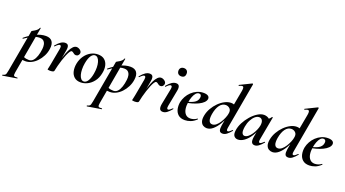

<svg xmlns="http://www.w3.org/2000/svg" viewBox="-140 -1454 4418 2457"><g transform="rotate(20 2069.5 -225.5)"><path d="M-67 275Q-70 276 -71.5 270Q-73 264 -69 263Q-49 258 -39.5 251.5Q-30 245 -25 229.5Q-20 214 -15 185L87 -386Q87 -389 99 -395.5Q111 -402 127.5 -412Q144 -422 157.5 -435.5Q171 -449 175 -464Q177 -468 182 -467Q187 -466 186 -462L73 178Q66 217 75.5 227Q85 237 120 233Q124 233 126 238Q128 243 123 244ZM145 1Q120 1 95.5 -2Q71 -5 57 -8L67 -70Q88 -54 115 -41.5Q142 -29 182 -29Q216 -29 239 -54.5Q262 -80 276.5 -123Q291 -166 297 -220Q301 -252 295.5 -280Q290 -308 271.5 -326Q253 -344 216 -344Q172 -344 125 -322.5Q78 -301 20 -260Q16 -256 12.5 -261Q9 -266 13 -270Q77 -323 147.5 -358Q218 -393 285 -393Q345 -393 371 -357Q397 -321 387 -253Q380 -202 356.5 -156Q333 -110 299.5 -74.5Q266 -39 226 -19Q186 1 145 1Z M538 -12 528 -13Q538 -66 551 -120.5Q564 -175 579.5 -224Q595 -273 614 -311.5Q633 -350 655 -372.5Q677 -395 702 -395Q718 -395 735 -386.5Q752 -378 763 -364Q774 -350 771 -333Q770 -320 758 -306Q746 -292 727 -292Q712 -292 701 -299.5Q690 -307 680.5 -314.5Q671 -322 660 -322Q649 -322 635 -300.5Q621 -279 606.5 -244Q592 -209 578.5 -167.5Q565 -126 554.5 -85Q544 -44 538 -12ZM482 8Q463 8 456 5.5Q449 3 449 0Q449 -4 455 -26Q461 -48 465 -74L506 -297Q509 -314 508 -324.5Q507 -335 502.5 -340.5Q498 -346 490 -346Q481 -346 466.5 -336Q452 -326 433 -306Q429 -302 425 -306.5Q421 -311 425 -315Q461 -358 490 -376.5Q519 -395 547 -395Q569 -395 580 -385Q591 -375 593.5 -356Q596 -337 591 -309L538 -12Q535 8 482 8Z M901 14Q846 14 813.5 -15Q781 -44 771 -91Q761 -138 771 -193Q783 -254 815 -300.5Q847 -347 893 -373Q939 -399 992 -399Q1048 -399 1081 -371.5Q1114 -344 1125 -297.5Q1136 -251 1124 -193Q1111 -125 1075.5 -78.5Q1040 -32 994 -9Q948 14 901 14ZM935 -11Q967 -11 990.5 -48.5Q1014 -86 1025 -149Q1033 -194 1032.5 -234.5Q1032 -275 1023 -307Q1014 -339 998 -357Q982 -375 959 -375Q931 -375 907 -341Q883 -307 870 -236Q862 -191 863 -150Q864 -109 872.5 -78Q881 -47 897 -29Q913 -11 935 -11Z M1084 275Q1081 276 1079.5 270Q1078 264 1082 263Q1102 258 1111.5 251.5Q1121 245 1126 229.5Q1131 214 1136 185L1238 -386Q1238 -389 1250 -395.5Q1262 -402 1278.5 -412Q1295 -422 1308.5 -435.5Q1322 -449 1326 -464Q1328 -468 1333 -467Q1338 -466 1337 -462L1224 178Q1217 217 1226.5 227Q1236 237 1271 233Q1275 233 1277 238Q1279 243 1274 244ZM1296 1Q1271 1 1246.5 -2Q1222 -5 1208 -8L1218 -70Q1239 -54 1266 -41.5Q1293 -29 1333 -29Q1367 -29 1390 -54.5Q1413 -80 1427.5 -123Q1442 -166 1448 -220Q1452 -252 1446.5 -280Q1441 -308 1422.5 -326Q1404 -344 1367 -344Q1323 -344 1276 -322.5Q1229 -301 1171 -260Q1167 -256 1163.5 -261Q1160 -266 1164 -270Q1228 -323 1298.5 -358Q1369 -393 1436 -393Q1496 -393 1522 -357Q1548 -321 1538 -253Q1531 -202 1507.5 -156Q1484 -110 1450.5 -74.5Q1417 -39 1377 -19Q1337 1 1296 1Z M1689 -12 1679 -13Q1689 -66 1702 -120.5Q1715 -175 1730.5 -224Q1746 -273 1765 -311.5Q1784 -350 1806 -372.5Q1828 -395 1853 -395Q1869 -395 1886 -386.5Q1903 -378 1914 -364Q1925 -350 1922 -333Q1921 -320 1909 -306Q1897 -292 1878 -292Q1863 -292 1852 -299.5Q1841 -307 1831.5 -314.5Q1822 -322 1811 -322Q1800 -322 1786 -300.5Q1772 -279 1757.5 -244Q1743 -209 1729.5 -167.5Q1716 -126 1705.5 -85Q1695 -44 1689 -12ZM1633 8Q1614 8 1607 5.5Q1600 3 1600 0Q1600 -4 1606 -26Q1612 -48 1616 -74L1657 -297Q1660 -314 1659 -324.5Q1658 -335 1653.5 -340.5Q1649 -346 1641 -346Q1632 -346 1617.5 -336Q1603 -326 1584 -306Q1580 -302 1576 -306.5Q1572 -311 1576 -315Q1612 -358 1641 -376.5Q1670 -395 1698 -395Q1720 -395 1731 -385Q1742 -375 1744.5 -356Q1747 -337 1742 -309L1689 -12Q1686 8 1633 8Z M2018 9Q1985 9 1975 -16Q1965 -41 1975 -89L2016 -297Q2026 -346 2001 -346Q1991 -346 1976.5 -336Q1962 -326 1944 -306Q1940 -302 1936 -306.5Q1932 -311 1935 -315Q1971 -358 2000 -376.5Q2029 -395 2057 -395Q2089 -395 2099 -372.5Q2109 -350 2101 -309L2059 -89Q2054 -61 2059 -51.5Q2064 -42 2072 -42Q2083 -42 2096 -52Q2109 -62 2125 -77Q2129 -81 2133 -77Q2137 -73 2133 -69Q2102 -32 2075 -11.5Q2048 9 2018 9ZM2085 -499Q2059 -499 2043.5 -514Q2028 -529 2028 -557Q2028 -581 2043.5 -596Q2059 -611 2085 -611Q2111 -611 2125.5 -596Q2140 -581 2140 -557Q2140 -499 2085 -499Z M2319 12Q2261 12 2228.5 -17Q2196 -46 2186.5 -91Q2177 -136 2186 -185Q2194 -224 2215 -262.5Q2236 -301 2268 -331.5Q2300 -362 2341 -380.5Q2382 -399 2429 -399Q2470 -399 2490.5 -385Q2511 -371 2509 -345Q2506 -319 2482 -295Q2458 -271 2418.5 -252Q2379 -233 2330.5 -219.5Q2282 -206 2232 -201L2234 -214Q2305 -225 2353 -250.5Q2401 -276 2408 -324Q2412 -346 2403.5 -359Q2395 -372 2377 -372Q2354 -372 2335.5 -351.5Q2317 -331 2303.5 -296Q2290 -261 2283 -218Q2275 -167 2282 -125Q2289 -83 2313 -57.5Q2337 -32 2378 -32Q2397 -32 2421.5 -39Q2446 -46 2468 -63Q2470 -65 2473.5 -61Q2477 -57 2475 -55Q2437 -18 2396.5 -3Q2356 12 2319 12Z M2618 13Q2592 13 2569 -0.5Q2546 -14 2535 -44.5Q2524 -75 2533 -126Q2543 -180 2571 -229Q2599 -278 2638 -316.5Q2677 -355 2720 -377Q2763 -399 2804 -399Q2837 -399 2862.5 -383Q2888 -367 2890 -332L2840 -246Q2811 -171 2775.5 -112.5Q2740 -54 2700.5 -20.5Q2661 13 2618 13ZM2668 -57Q2696 -57 2721.5 -78.5Q2747 -100 2767.5 -132.5Q2788 -165 2802 -199.5Q2816 -234 2820 -260Q2828 -305 2804.5 -327.5Q2781 -350 2749 -350Q2702 -350 2668.5 -305.5Q2635 -261 2621 -180Q2611 -116 2624 -86.5Q2637 -57 2668 -57ZM2832 9Q2798 9 2789 -16Q2780 -41 2788 -89L2880 -589Q2888 -637 2875.5 -647Q2863 -657 2822 -637Q2818 -636 2816 -642Q2814 -648 2818 -649L2973 -725Q2978 -727 2982 -723Q2986 -719 2985 -717L2873 -89Q2868 -61 2872.5 -51.5Q2877 -42 2885 -42Q2896 -42 2909 -52Q2922 -62 2938 -77Q2942 -81 2946 -77Q2950 -73 2946 -69Q2915 -32 2888 -11.5Q2861 9 2832 9Z M3043 13Q3009 13 2989.5 -11.5Q2970 -36 2978 -91Q2985 -142 3012.5 -195.5Q3040 -249 3080.5 -295.5Q3121 -342 3166.5 -370.5Q3212 -399 3254 -399Q3274 -399 3295 -391.5Q3316 -384 3331.5 -367.5Q3347 -351 3349 -324L3289 -357Q3306 -359 3324.5 -373Q3343 -387 3356 -407Q3358 -410 3363.5 -408Q3369 -406 3368 -404L3310 -89Q3301 -42 3321 -42Q3331 -42 3345 -51.5Q3359 -61 3375 -77Q3378 -80 3382 -76Q3386 -72 3383 -69Q3352 -32 3324.5 -11.5Q3297 9 3271 9Q3239 9 3227.5 -14.5Q3216 -38 3224 -89L3249 -229L3270 -246Q3246 -164 3208 -106Q3170 -48 3127 -17.5Q3084 13 3043 13ZM3107 -60Q3131 -60 3155 -79Q3179 -98 3199.5 -128Q3220 -158 3234.5 -191.5Q3249 -225 3254 -253Q3262 -298 3248 -324Q3234 -350 3204 -350Q3176 -350 3149 -327Q3122 -304 3101 -264Q3080 -224 3071 -172Q3061 -109 3073 -84.5Q3085 -60 3107 -60Z M3512 13Q3486 13 3463 -0.5Q3440 -14 3429 -44.5Q3418 -75 3427 -126Q3437 -180 3465 -229Q3493 -278 3532 -316.5Q3571 -355 3614 -377Q3657 -399 3698 -399Q3731 -399 3756.5 -383Q3782 -367 3784 -332L3734 -246Q3705 -171 3669.5 -112.5Q3634 -54 3594.5 -20.5Q3555 13 3512 13ZM3562 -57Q3590 -57 3615.5 -78.5Q3641 -100 3661.5 -132.5Q3682 -165 3696 -199.5Q3710 -234 3714 -260Q3722 -305 3698.5 -327.5Q3675 -350 3643 -350Q3596 -350 3562.5 -305.5Q3529 -261 3515 -180Q3505 -116 3518 -86.5Q3531 -57 3562 -57ZM3726 9Q3692 9 3683 -16Q3674 -41 3682 -89L3774 -589Q3782 -637 3769.5 -647Q3757 -657 3716 -637Q3712 -636 3710 -642Q3708 -648 3712 -649L3867 -725Q3872 -727 3876 -723Q3880 -719 3879 -717L3767 -89Q3762 -61 3766.5 -51.5Q3771 -42 3779 -42Q3790 -42 3803 -52Q3816 -62 3832 -77Q3836 -81 3840 -77Q3844 -73 3840 -69Q3809 -32 3782 -11.5Q3755 9 3726 9Z M4014 12Q3956 12 3923.5 -17Q3891 -46 3881.5 -91Q3872 -136 3881 -185Q3889 -224 3910 -262.5Q3931 -301 3963 -331.5Q3995 -362 4036 -380.5Q4077 -399 4124 -399Q4165 -399 4185.5 -385Q4206 -371 4204 -345Q4201 -319 4177 -295Q4153 -271 4113.5 -252Q4074 -233 4025.5 -219.5Q3977 -206 3927 -201L3929 -214Q4000 -225 4048 -250.5Q4096 -276 4103 -324Q4107 -346 4098.5 -359Q4090 -372 4072 -372Q4049 -372 4030.5 -351.5Q4012 -331 3998.5 -296Q3985 -261 3978 -218Q3970 -167 3977 -125Q3984 -83 4008 -57.5Q4032 -32 4073 -32Q4092 -32 4116.5 -39Q4141 -46 4163 -63Q4165 -65 4168.5 -61Q4172 -57 4170 -55Q4132 -18 4091.5 -3Q4051 12 4014 12Z"/></g></svg>

Font: Cormorant Light
Style: Italic
Weight: 300
Italic angle: -10°
Designer: Christian Thalmann (Catharsis Fonts)
Foundry: Catharsis Fonts
Version: Version 4.000